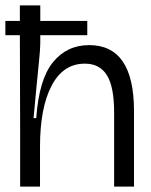

<svg xmlns="http://www.w3.org/2000/svg" viewBox="-21 -695 561 715"><path d="M54 0V-212L53 -564H-1V-617H53V-675H129V-617H304V-564H129V-535Q129 -514 124.5 -469Q120 -424 114.5 -368Q109 -312 104 -255H114Q124 -399 176 -463Q228 -527 311 -527Q478 -527 478 -282V0H404V-276Q404 -372 377 -415Q350 -458 295 -458Q214 -458 171 -375.5Q128 -293 128 -149V0Z"/></svg>

Font: Bricolage Grotesque 96pt Light
Style: Regular
Weight: 300
Designer: Mathieu Triay
Foundry: Atelier Triay
Version: Version 1.001; ttfautohint (v1.8.4.7-5d5b);gftools[0.9.33.de